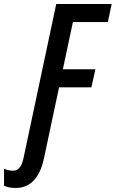

<svg xmlns="http://www.w3.org/2000/svg" viewBox="-130 -734 576 956"><path d="M-52 202C31 202 72 136 89 54L164 -299H325L345 -389H183L233 -624H407L426 -714H150L-12 49C-20 86 -32 116 -66 116C-79 116 -94 113 -110 106V191C-95 197 -80 202 -52 202Z"/></svg>

Font: Noto Sans UI Condensed Medium
Style: Italic
Weight: 500
Width: 3
Italic angle: -12°
Designer: Monotype Design Team
Foundry: Monotype Imaging Inc.
Version: Version 1.901